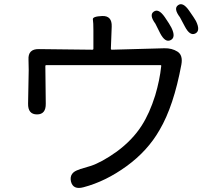

<svg xmlns="http://www.w3.org/2000/svg" viewBox="-20 -860 1040 923"><path d="M382 40Q331 54 321 12Q312 -31 361 -45L365 -47Q390 -54 415 -62Q468 -79 541 -131Q617 -187 661 -256Q699 -315 726 -401Q748 -475 755 -542Q756 -547 751 -547H203Q198 -547 198 -542L200 -362Q201 -310 158 -310Q114 -310 115 -362L118 -523Q118 -548 117 -573Q114 -625 167 -624L424 -621Q429 -621 429 -626V-714Q429 -752 426.5 -766.5Q424 -781 471 -783Q519 -785 517 -732L513 -626Q513 -621 518 -621L770 -628Q806 -629 833 -612Q860 -595 852 -550Q815 -350 747 -235Q690 -135 589 -61.5Q488 12 382 40ZM800 -667Q774 -654 750 -700Q730 -741 727 -746Q696 -788 719 -804Q742 -821 772 -778Q796 -743 804 -727Q827 -680 800 -667ZM919 -699Q893 -686 869 -732Q849 -771 845 -777Q813 -819 836 -835Q859 -852 889 -809Q915 -772 922 -759Q945 -712 919 -699Z"/></svg>

Font: Resource Han Rounded KR
Style: Regular
Weight: 400
Designer: Cyano Hao (round all glyphs); Ryoko NISHIZUKA 西塚涼子 (kana, bopomofo & ideographs); Paul D. Hunt (Latin, Greek & Cyrillic)
Foundry: Cyano Hao
Version: 0.990